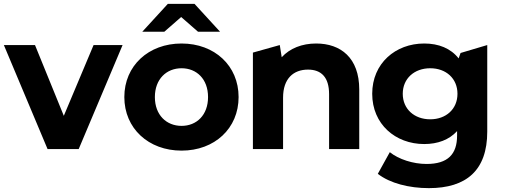

<svg xmlns="http://www.w3.org/2000/svg" viewBox="-28 -771 2613 993"><path d="M456 -538 302 -172 153 -538H-8L218 0H379L606 -538Z M909 -683 996 -607H1110L978 -751H840L708 -607H822ZM911 -546C740 -546 615 -431 615 -269C615 -107 740 8 911 8C1082 8 1206 -107 1206 -269C1206 -431 1082 -546 911 -546ZM911 -120C833 -120 773 -176 773 -269C773 -362 833 -418 911 -418C989 -418 1048 -362 1048 -269C1048 -176 989 -120 911 -120Z M1607 -546C1534 -546 1471 -521 1429 -475L1419 -538L1280 -499V0H1436V-266C1436 -365 1490 -411 1565 -411C1634 -411 1674 -371 1674 -284V0H1830V-308C1830 -472 1734 -546 1607 -546Z M2354 -497 2344 -469C2303 -521 2241 -546 2166 -546C2017 -546 1897 -443 1897 -286C1897 -129 2017 -26 2166 -26C2236 -26 2295 -48 2336 -93V-70C2336 27 2288 77 2178 77C2109 77 2034 53 1988 16L1926 128C1989 177 2088 202 2190 202C2384 202 2492 110 2492 -90V-538ZM2197 -154C2115 -154 2055 -207 2055 -286C2055 -365 2115 -418 2197 -418C2279 -418 2338 -365 2338 -286C2338 -207 2279 -154 2197 -154Z"/></svg>

Font: Talent SemiBold
Style: Bold
Weight: 700
Designer: Mike Powis
Version: Version 1.001;hotconv 1.0.109;makeotfexe 2.5.65596